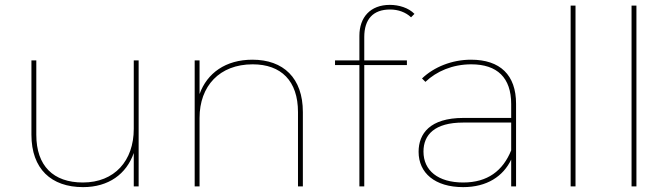

<svg xmlns="http://www.w3.org/2000/svg" viewBox="-20 -765 2747 788"><path d="M321 3C426 3 499 -51 529 -137V0H549V-517H529V-236C529 -105 450 -16 320 -16C199 -16 129 -84 129 -212V-517H109V-212C109 -72 190 3 321 3Z M1016 -520C906 -520 830 -465 799 -379V-517H779V0H799V-281C799 -412 881 -501 1017 -501C1134 -501 1203 -433 1203 -305V0H1223V-305C1223 -445 1143 -520 1016 -520Z M1650 -517H1475V-613C1475 -686 1511 -726 1581 -726C1614 -726 1645 -715 1667 -694L1681 -708C1657 -733 1617 -745 1580 -745C1500 -745 1455 -694 1455 -618V-517H1355V-498H1455V0H1475V-498H1650Z M2078 -148C2044 -64 1981 -16 1881 -16C1778 -16 1718 -65 1718 -143C1718 -212 1764 -262 1881 -262H2078ZM1881 3C1978 3 2045 -41 2078 -110V0H2098V-339C2098 -457 2033 -520 1913 -520C1835 -520 1761 -490 1712 -443L1726 -429C1771 -472 1837 -501 1914 -501C2021 -501 2078 -446 2078 -338V-281H1882C1744 -281 1698 -216 1698 -142C1698 -55 1765 3 1881 3Z M2342 0V-742H2322V0Z M2592 0V-742H2572V0Z"/></svg>

Font: Montserrat-Alt1 Thin
Style: Regular
Weight: 100
Designer: Differentunic
Foundry: Differentunic
Version: Version 7.222